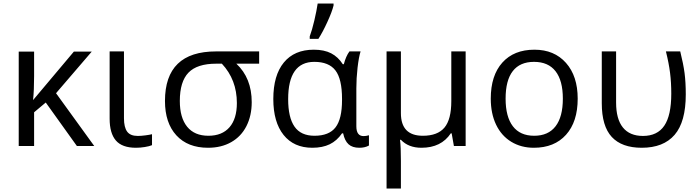

<svg xmlns="http://www.w3.org/2000/svg" viewBox="-20 -826 3953 1086"><path d="M397.9 -534.2H499L296.9 -298.8L513.2 0H415L238.8 -246.1L172.9 -190.9V0H85.9V-534.2H172.9V-396Q172.9 -314.9 167 -259.8Z M681.2 -535.2V-157.2Q681.2 -106.4 699 -81.8Q716.8 -57.1 759.3 -57.1Q777.3 -57.1 802 -60.3Q826.7 -63.5 839.8 -66.9V-4.9Q824.7 1.5 799.1 5.6Q773.4 9.8 749 9.8Q670.9 9.8 635.5 -31.2Q600.1 -72.3 600.1 -154.8V-535.2Z M1403.8 -248Q1403.8 -171.4 1373.8 -112.5Q1343.8 -53.7 1287.8 -22Q1231.9 9.8 1156.7 9.8Q1042 9.8 977.5 -60.5Q913.1 -130.9 913.1 -254.9Q913.1 -535.2 1202.1 -535.2H1445.8V-465.8H1316.9Q1403.8 -384.3 1403.8 -248ZM997.1 -254.9Q997.1 -160.2 1038.6 -109.1Q1080.1 -58.1 1158.7 -58.1Q1236.3 -58.1 1278.1 -106.2Q1319.8 -154.3 1319.8 -243.2Q1319.8 -375 1234.9 -465.8H1203.1Q1094.7 -465.8 1045.9 -415Q997.1 -364.3 997.1 -254.9Z M1758.8 -58.1Q1841.3 -58.1 1877.9 -105.7Q1914.6 -153.3 1914.6 -259.8V-267.1Q1914.6 -378.9 1877.4 -427.5Q1840.3 -476.1 1757.8 -476.1Q1609.9 -476.1 1609.9 -265.1Q1609.9 -161.6 1645.8 -109.9Q1681.6 -58.1 1758.8 -58.1ZM1746.6 9.8Q1642.1 9.8 1584 -62.7Q1525.9 -135.3 1525.9 -266.1Q1525.9 -399.9 1585.4 -472.4Q1645 -544.9 1754.9 -544.9Q1814 -544.9 1853.3 -524.4Q1892.6 -503.9 1918.9 -462.9H1924.8Q1936.5 -507.8 1956.5 -535.2H2019.5Q2009.3 -502.9 2002.4 -442.9Q1995.6 -382.8 1995.6 -326.2V-111.8Q1995.6 -56.2 2036.6 -56.2Q2050.8 -56.2 2066.9 -61V-2.9Q2044.4 9.8 2012.7 9.8Q1973.1 9.8 1951.4 -10Q1929.7 -29.8 1920.9 -71.8H1914.6Q1885.7 -29.8 1845 -10Q1804.2 9.8 1746.6 9.8ZM1731.9 -620.1Q1745.1 -655.3 1758.1 -710.7Q1771 -766.1 1776.9 -806.2H1866.7V-794.9Q1857.9 -758.8 1831.3 -700.9Q1804.7 -643.1 1780.8 -606H1731.9Z M2247.6 -186Q2247.6 -58.1 2371.6 -58.1Q2455.1 -58.1 2493.9 -104.2Q2532.7 -150.4 2532.7 -253.9V-535.2H2613.8V0H2547.4L2534.7 -71.8H2529.8Q2475.6 9.8 2363.8 9.8Q2290.5 9.8 2247.6 -35.2H2242.7Q2247.6 5.9 2247.6 84V240.2H2166.5V-535.2H2247.6Z M3247.6 -268.1Q3247.6 -137.2 3181.6 -63.7Q3115.7 9.8 2999.5 9.8Q2927.7 9.8 2872.1 -23.9Q2816.4 -57.6 2786.1 -120.6Q2755.9 -183.6 2755.9 -268.1Q2755.9 -398.9 2821.3 -471.9Q2886.7 -544.9 3002.9 -544.9Q3115.2 -544.9 3181.4 -470.2Q3247.6 -395.5 3247.6 -268.1ZM2839.8 -268.1Q2839.8 -165.5 2880.9 -111.8Q2921.9 -58.1 3001.5 -58.1Q3081.1 -58.1 3122.3 -111.6Q3163.6 -165 3163.6 -268.1Q3163.6 -370.1 3122.3 -423.1Q3081.1 -476.1 3000.5 -476.1Q2920.9 -476.1 2880.4 -423.8Q2839.8 -371.6 2839.8 -268.1Z M3609.9 9.8Q3497.1 9.8 3440.4 -51.3Q3383.8 -112.3 3383.8 -242.2V-535.2H3464.8V-246.1Q3464.8 -152.3 3503.4 -104.7Q3542 -57.1 3616.7 -57.1Q3698.2 -57.1 3737.5 -115.2Q3776.9 -173.3 3776.9 -295.9Q3776.9 -359.4 3770 -414.1Q3763.2 -468.8 3746.6 -535.2H3827.6Q3845.2 -464.8 3852.1 -412.6Q3858.9 -360.4 3858.9 -292Q3858.9 -136.7 3795.9 -63.5Q3732.9 9.8 3609.9 9.8Z"/></svg>

Font: Open Sans ACDW
Style: acdw
Weight: 400
Foundry: Ascender Corporation
Version: Version 1.10